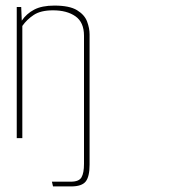

<svg xmlns="http://www.w3.org/2000/svg" viewBox="-20 -495 627 688"><path d="M40 -470H56L58 -421Q75 -446 102.5 -460.5Q130 -475 175 -475Q229 -475 256 -458.5Q283 -442 292 -418Q301 -394 301 -372V0H281V-367Q281 -415 250.5 -436.5Q220 -458 170 -458Q126 -458 101 -441.5Q76 -425 60 -402V0H40ZM170 173 166 156H234Q263 156 272 140.5Q281 125 281 92V-267H301V95Q301 138 287 155.5Q273 173 235 173Z"/></svg>

Font: Smooch Sans Thin
Style: Regular
Weight: 100
Designer: Robert E. Leuschke
Foundry: Robert E. Leuschke
Version: Version 1.010